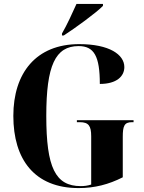

<svg xmlns="http://www.w3.org/2000/svg" viewBox="-20 -949 736 979"><path d="M296 -778V-768H305C365 -807 471 -884 505 -919V-929H370C350 -884 321 -821 296 -778ZM381 10C462 10 533 -8 606 -45V-251C606 -307 614 -326 653 -326H661V-336H372V-326H387C432 -326 445 -307 445 -254V-8C427 -2 409 0 392 0C262 0 216 -95 216 -358C216 -615 262 -714 381 -714C460 -714 489 -662 489 -521C575 -521 614 -560 614 -607C614 -671 537 -724 384 -724C164 -724 48 -577 48 -358C48 -136 156 10 381 10Z"/></svg>

Font: Noto Serif Display Condensed ExtraBold
Style: Regular
Weight: 800
Width: 3
Designer: Monotype Design Team
Foundry: Monotype Imaging Inc.
Version: Version 2.009